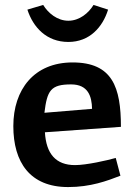

<svg xmlns="http://www.w3.org/2000/svg" viewBox="-20 -748 547 778"><path d="M470 -234C470 -394 436 -495 274 -495C118 -495 34 -385 34 -237C34 -91 101 10 256 10C347 10 414 -15 468 -36L449 -108C414 -98 330 -79 284 -79C206 -79 167 -125 162 -212ZM160 -291C171 -381 185 -406 268 -406C337 -406 352 -358 353 -307ZM359 -728C339 -695 302 -664 257 -664C212 -664 175 -695 155 -728L91 -709C114 -638 168 -578 257 -578C343 -578 396 -638 418 -709Z"/></svg>

Font: Enriqueta
Style: Bold
Weight: 700
Designer: Viviana Monsalve, Gustavo Ibarra
Foundry: Viviana Monsalve, Gustavo Ibarra
Version: Version 1.002